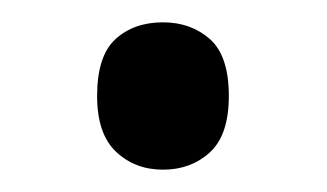

<svg xmlns="http://www.w3.org/2000/svg" viewBox="-20 -140 293 172"><path d="M67 -54Q67 -90 83.5 -105Q100 -120 126 -120Q151 -120 168 -105Q185 -90 185 -54Q185 -19 168 -3.5Q151 12 126 12Q101 12 84 -4Q67 -20 67 -54Z"/></svg>

Font: Noto Sans Thai SemiCondensed
Style: Regular
Weight: 400
Width: 4
Designer: Monotype Design Team
Foundry: Monotype Imaging Inc.
Version: Version 2.001